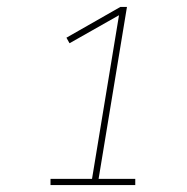

<svg xmlns="http://www.w3.org/2000/svg" viewBox="-20 -858 540 555"><path d="M126 -323V-341H246L324 -814L181 -733L172 -749L328 -838H347L265 -341H371V-323Z"/></svg>

Font: Iosevka SS04 Thin Oblique
Style: Regular
Weight: 100
Italic angle: -9°
Monospace: yes
Designer: Belleve Invis
Foundry: Belleve Invis
Version: Version 19.0.0; ttfautohint (v1.8.4)